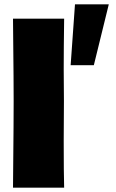

<svg xmlns="http://www.w3.org/2000/svg" viewBox="-20 -866 535 886"><path d="M413 -565H306L326 -846H482ZM274 -216Q274 -67 276 0H40L41 -113Q43 -299 43 -400Q43 -496 41 -672L40 -780H276Q274 -638 274 -548Q274 -448 275 -400Q274 -340 274 -216Z"/></svg>

Font: Dela Gothic One
Style: Regular
Weight: 400
Designer: aratakana
Foundry: aratakana
Version: Version 1.004